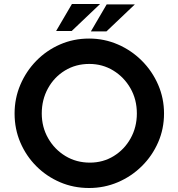

<svg xmlns="http://www.w3.org/2000/svg" viewBox="-20 -933 893 961"><path d="M53 -365Q53 -441 82 -509Q111 -577 162 -629Q213 -681 280.5 -710.5Q348 -740 426 -740Q502 -740 570 -710.5Q638 -681 690 -629Q742 -577 771.5 -509Q801 -441 801 -365Q801 -288 771.5 -220.5Q742 -153 690 -101.5Q638 -50 570 -21Q502 8 426 8Q348 8 280.5 -21Q213 -50 162 -101Q111 -152 82 -219.5Q53 -287 53 -365ZM189 -365Q189 -297 221 -241Q253 -185 307.5 -152Q362 -119 430 -119Q496 -119 549.5 -152Q603 -185 634 -241Q665 -297 665 -365Q665 -435 633 -491Q601 -547 547 -580Q493 -613 427 -613Q359 -613 305 -580Q251 -547 220 -490.5Q189 -434 189 -365ZM481 -913 339 -778H261L340 -913ZM655 -911 513 -776H435L514 -911Z"/></svg>

Font: Reem Kufi SemiBold
Style: Regular
Weight: 600
Designer: Khaled Hosny
Version: Version 1.001